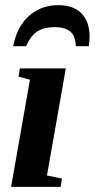

<svg xmlns="http://www.w3.org/2000/svg" viewBox="-20 -724 367 744"><path d="M162 -44 220 -32 215 0H23L96 -415L52 -427L57 -459H235ZM206 -704H205Q264 -704 295 -673Q327 -641 327 -583Q327 -564 324 -545H274Q272 -586 252 -602Q230 -619 192 -619Q152 -619 126 -603Q99 -586 81 -545H31Q46 -621 92 -662Q138 -704 206 -704Z"/></svg>

Font: Libra Serif Modern
Style: Bold Italic
Weight: 700
Italic angle: -12°
Designer: Stefan Peev, Context Ltd
Foundry: Stefan Peev, Context Ltd
Version: Version 1.000